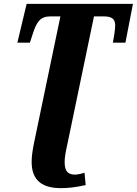

<svg xmlns="http://www.w3.org/2000/svg" viewBox="-20 -734 709 995"><path d="M296 241C327 241 368 238 424 225L418 161C402 167 377 171 370 171C331 171 315 153 315 105C315 80 321 50 330 9L467 -649H519C558 -649 577 -636 577 -603C577 -582 570 -537 565 -513H630L669 -714H118L70 -513H135L149 -556C169 -619 188 -649 240 -649H293L155 13C148 51 144 77 144 105C144 207 206 241 296 241Z"/></svg>

Font: Noto Serif ExtraCondensed Black
Style: Italic
Weight: 900
Width: 2
Italic angle: -12°
Designer: Monotype Design Team
Foundry: Monotype Imaging Inc.
Version: Version 2.014